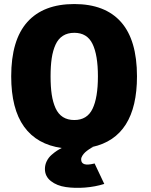

<svg xmlns="http://www.w3.org/2000/svg" viewBox="-20 -726 750 951"><path d="M440.5 2Q438 3 434 5.2Q430 7.5 420 14.2Q410 21 402.2 28Q394.5 35 388.2 44.8Q382 54.5 382 63.5Q382 100 445 84.5Q447.5 83.5 448.5 83.5L496.5 185Q452 199 401.5 203Q351 207 306.2 200.5Q261.5 194 232 170.8Q202.5 147.5 202.5 111Q202.5 90.5 211.5 72.2Q220.5 54 235.5 41Q250.5 28 262 20.5Q273.5 13 286 7Q163 -10 99.2 -98.5Q35.5 -187 35.5 -348Q35.5 -527.5 115.2 -616.8Q195 -706 348 -706Q500.5 -706 579.5 -616.8Q658.5 -527.5 658.5 -348Q658.5 -46.5 437 2ZM348 -131.5Q411.5 -131.5 438.2 -186.8Q465 -242 465 -348Q465 -453.5 438.2 -508.5Q411.5 -563.5 348 -563.5Q315 -563.5 291.8 -548.8Q268.5 -534 255.2 -505Q242 -476 236.2 -437.8Q230.5 -399.5 230.5 -348Q230.5 -296 236.2 -257.8Q242 -219.5 255.2 -190.2Q268.5 -161 291.8 -146.2Q315 -131.5 348 -131.5Z"/></svg>

Font: League Mono ExtraBold
Style: Regular
Weight: 800
Width: 6
Designer: Tyler Finck
Foundry: The League of Moveable Type / Tyler Finck
Version: Version 2.210